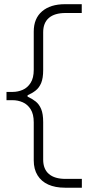

<svg xmlns="http://www.w3.org/2000/svg" viewBox="-20 -782 422 916"><path d="M290 113.5Q243.5 113.5 210.2 98.5Q177 83.5 159 54.2Q141 25 141 -16.5Q141 -35 141 -53.2Q141 -71.5 141 -89.5Q141 -107.5 141 -125.8Q141 -144 141 -162.2Q141 -180.5 141 -198.5Q141 -237.5 126.2 -260.8Q111.5 -284 88.5 -294Q65.5 -304 40.5 -304H11V-343.5H40.5Q65.5 -343.5 88.5 -353.5Q111.5 -363.5 126.2 -386.8Q141 -410 141 -449Q141 -467 141 -485.2Q141 -503.5 141 -522Q141 -540.5 141 -558.8Q141 -577 141 -595.2Q141 -613.5 141 -631.5Q141 -694 180.8 -728Q220.5 -762 290 -762H370V-720Q346 -720 326.2 -720Q306.5 -720 293 -720Q240.5 -720 213.2 -696.5Q186 -673 186 -628V-448Q186 -409 176.5 -386.2Q167 -363.5 150.2 -350.2Q133.5 -337 111.5 -327.5V-321Q133.5 -311 150.2 -297.8Q167 -284.5 176.5 -261.5Q186 -238.5 186 -199.5V-20.5Q186 24.5 213.2 48Q240.5 71.5 293 71.5Q306 71.5 325.5 71.5Q345 71.5 370.5 71.5V113.5Z"/></svg>

Font: Commissioner Thin ExtraLight
Style: Regular
Weight: 250
Version: Version 1.000